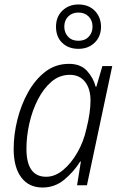

<svg xmlns="http://www.w3.org/2000/svg" viewBox="-20 -827 540 857"><path d="M170 10Q109 10 75 -35Q41 -80 41 -162Q41 -226 57.5 -292.5Q74 -359 105.5 -415.5Q137 -472 182.5 -507Q228 -542 288 -542Q340 -542 368.5 -510.5Q397 -479 407 -440H410L437 -532H481L368 0H324L341 -106H338Q310 -61 267.5 -25.5Q225 10 170 10ZM186 -38Q225 -38 261 -67.5Q297 -97 325 -145.5Q353 -194 366 -253Q375 -289 379.5 -320.5Q384 -352 384 -378Q384 -431 359.5 -462Q335 -493 292 -493Q246 -493 210.5 -463Q175 -433 149.5 -383.5Q124 -334 111 -276Q98 -218 98 -163Q98 -38 186 -38ZM330 -609Q286 -609 258 -635.5Q230 -662 230 -708Q230 -752 258.5 -779.5Q287 -807 330 -807Q375 -807 402.5 -779.5Q430 -752 431 -709Q431 -664 402.5 -636.5Q374 -609 330 -609ZM330 -645Q359 -645 376 -663Q393 -681 393 -708Q393 -736 375.5 -753.5Q358 -771 330 -771Q302 -771 284.5 -753.5Q267 -736 267 -708Q267 -681 284 -663Q301 -645 330 -645Z"/></svg>

Font: Noto Sans SemiCondensed Light
Style: Italic
Weight: 300
Width: 4
Italic angle: -12°
Designer: Monotype Design Team
Foundry: Monotype Imaging Inc.
Version: Version 2.013; ttfautohint (v1.8.4.7-5d5b)